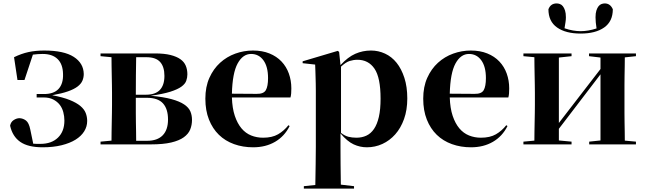

<svg xmlns="http://www.w3.org/2000/svg" viewBox="-20 -851 3774 1121"><path d="M82 -384 62 -517Q105 -538 146.5 -547Q188 -556 238 -556Q353 -556 410.5 -519Q468 -482 469 -419Q469 -398 461 -379.5Q453 -361 432.5 -345.5Q412 -330 376.5 -317.5Q341 -305 285 -295Q348 -283 387.5 -267Q427 -251 449.5 -232Q472 -213 480.5 -191Q489 -169 489 -145Q489 -112 471.5 -84Q454 -56 421 -35.5Q388 -15 339.5 -3Q291 9 229 9Q144 9 98.5 -22.5Q53 -54 39 -117Q43 -139 60 -150Q77 -161 94 -161Q115 -160 132 -147Q149 -134 157 -94L174 -12Q187 -11 196 -11Q205 -11 216 -11Q281 -11 318.5 -47.5Q356 -84 356 -147Q356 -172 349.5 -196.5Q343 -221 328.5 -239.5Q314 -258 291 -270Q268 -282 235 -282H194V-302H233Q293 -301 321.5 -331.5Q350 -362 348 -419Q347 -476 316.5 -506Q286 -536 229 -536Q215 -536 201 -535Q187 -534 172 -532L123 -384Z M567 -539H886Q939 -539 975 -530Q1011 -521 1033 -505.5Q1055 -490 1064.5 -467.5Q1074 -445 1074 -417Q1074 -398 1067.5 -379.5Q1061 -361 1039 -345Q1017 -329 974.5 -315.5Q932 -302 860 -292Q935 -285 982 -272Q1029 -259 1055.5 -241Q1082 -223 1091.5 -200.5Q1101 -178 1101 -151Q1101 -121 1090.5 -95Q1080 -69 1053 -49.5Q1026 -30 979.5 -19Q933 -8 861 -8H567V-24L631 -30Q631 -54 631.5 -82Q632 -110 632.5 -137.5Q633 -165 633.5 -191Q634 -217 634 -238V-308Q634 -329 633.5 -355Q633 -381 632.5 -408.5Q632 -436 631.5 -464Q631 -492 631 -517L567 -523ZM940 -408Q940 -461 915 -489Q890 -517 835 -517H775Q774 -469 773.5 -411.5Q773 -354 773 -298H832Q887 -298 913.5 -326Q940 -354 940 -408ZM773 -238Q773 -217 773 -190.5Q773 -164 773.5 -136.5Q774 -109 774.5 -81Q775 -53 775 -29H839Q899 -29 930 -61Q961 -93 961 -153Q961 -215 931.5 -247.5Q902 -280 837 -280H773V-238Z M1516 -47Q1569 -47 1603.5 -67Q1638 -87 1664 -120L1671 -115Q1641 -55 1586 -23Q1531 9 1458 9Q1398 9 1346.5 -9.5Q1295 -28 1258 -64Q1221 -100 1200 -153Q1179 -206 1179 -275Q1179 -344 1202.5 -396.5Q1226 -449 1265 -484.5Q1304 -520 1354 -538Q1404 -556 1457 -556Q1511 -556 1553 -539Q1595 -522 1623.5 -492Q1652 -462 1666.5 -421.5Q1681 -381 1681 -335Q1681 -318 1680 -305.5Q1679 -293 1676 -282H1334Q1336 -219 1351 -174.5Q1366 -130 1390 -101.5Q1414 -73 1446.5 -60Q1479 -47 1516 -47ZM1446 -536Q1398 -536 1367.5 -480.5Q1337 -425 1334 -304L1478 -303Q1519 -302 1532 -324.5Q1545 -347 1545 -395Q1545 -462 1518 -499Q1491 -536 1446 -536Z M1960 -548 1968 -471Q2011 -518 2054.5 -537Q2098 -556 2146 -556Q2189 -556 2228 -538Q2267 -520 2295.5 -484.5Q2324 -449 2341 -396.5Q2358 -344 2358 -276Q2358 -209 2339 -156Q2320 -103 2287.5 -66.5Q2255 -30 2212.5 -10.5Q2170 9 2122 9Q2082 9 2045 -8Q2008 -25 1968 -72V6Q1968 51 1968.5 107Q1969 163 1970 227L2047 236V250H1754V236L1821 229Q1822 164 1823 108Q1824 52 1824 6V-320Q1824 -344 1823.5 -363.5Q1823 -383 1822.5 -400.5Q1822 -418 1821.5 -435.5Q1821 -453 1820 -474L1747 -482V-493L1952 -554ZM2067 -502Q2044 -502 2021.5 -495Q1999 -488 1971 -462V-75Q1993 -58 2014 -52.5Q2035 -47 2061 -47Q2093 -47 2119 -59Q2145 -71 2163.5 -98Q2182 -125 2192 -168.5Q2202 -212 2202 -275Q2202 -398 2166.5 -450Q2131 -502 2067 -502Z M2788 -47Q2841 -47 2875.5 -67Q2910 -87 2936 -120L2943 -115Q2913 -55 2858 -23Q2803 9 2730 9Q2670 9 2618.5 -9.5Q2567 -28 2530 -64Q2493 -100 2472 -153Q2451 -206 2451 -275Q2451 -344 2474.5 -396.5Q2498 -449 2537 -484.5Q2576 -520 2626 -538Q2676 -556 2729 -556Q2783 -556 2825 -539Q2867 -522 2895.5 -492Q2924 -462 2938.5 -421.5Q2953 -381 2953 -335Q2953 -318 2952 -305.5Q2951 -293 2948 -282H2606Q2608 -219 2623 -174.5Q2638 -130 2662 -101.5Q2686 -73 2718.5 -60Q2751 -47 2788 -47ZM2718 -536Q2670 -536 2639.5 -480.5Q2609 -425 2606 -304L2750 -303Q2791 -302 2804 -324.5Q2817 -347 2817 -395Q2817 -462 2790 -499Q2763 -536 2718 -536Z M3693 -523 3628 -516Q3628 -492 3627.5 -464Q3627 -436 3626.5 -408.5Q3626 -381 3626 -355Q3626 -329 3626 -308V-238Q3626 -217 3626 -191Q3626 -165 3626.5 -137.5Q3627 -110 3627.5 -82Q3628 -54 3628 -30L3693 -24V-8H3420V-24L3486 -31V-417L3243 -99V-31L3317 -24V-8H3036V-24L3100 -30Q3100 -54 3100.5 -82Q3101 -110 3101.5 -137.5Q3102 -165 3102.5 -191Q3103 -217 3103 -238V-308Q3103 -329 3102.5 -355Q3102 -381 3101.5 -408.5Q3101 -436 3100.5 -464Q3100 -492 3100 -517L3036 -523V-539H3317V-523L3243 -515V-133L3486 -448V-515L3419 -523V-539H3693ZM3558 -797Q3558 -726 3507.5 -690.5Q3457 -655 3370 -655Q3283 -655 3232.5 -690.5Q3182 -726 3182 -797Q3195 -831 3230 -831Q3239 -831 3249 -827.5Q3259 -824 3266.5 -814.5Q3274 -805 3279 -789.5Q3284 -774 3284 -750Q3284 -735 3281.5 -720.5Q3279 -706 3276 -686Q3302 -677 3325.5 -673Q3349 -669 3370 -669Q3414 -669 3463 -685Q3460 -705 3458.5 -720Q3457 -735 3457 -750Q3457 -774 3462 -789.5Q3467 -805 3474.5 -814.5Q3482 -824 3492 -827.5Q3502 -831 3511 -831Q3543 -831 3558 -797Z"/></svg>

Font: XinYuGongZhangJiaSongA
Style: Regular
Weight: 900
Designer: XinYuGong
Foundry: Adobe Systems Incorporated
Version: Version 1.00